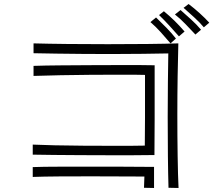

<svg xmlns="http://www.w3.org/2000/svg" viewBox="-20 -927 1062 956"><path d="M995 -791Q976 -814 946.5 -841Q917 -868 894 -888L919 -907Q947 -886 974 -861.5Q1001 -837 1022 -814ZM953 -755Q930 -779 905 -805.5Q880 -832 851 -855L879 -877Q903 -856 931.5 -830Q960 -804 981 -779ZM871 -746Q851 -769 823.5 -799Q796 -829 772 -852L796 -871Q824 -848 849 -823.5Q874 -799 899 -770ZM829 -711Q807 -737 781 -766Q755 -795 729 -817L757 -840Q780 -818 808 -789.5Q836 -761 856 -735ZM819 8Q817 -57 816 -151.5Q815 -246 815 -345Q815 -434 816 -517Q817 -600 818 -661Q765 -660 691 -659Q617 -658 536 -658Q467 -658 396.5 -658.5Q326 -659 262 -660Q198 -661 147 -662V-711Q218 -709 316.5 -708Q415 -707 517 -707Q620 -707 713.5 -708Q807 -709 868 -711Q866 -644 864.5 -549Q863 -454 863 -355Q863 -249 864.5 -151Q866 -53 869 9ZM702 -554Q680 -555 646 -555Q612 -555 570 -555Q506 -555 431 -554.5Q356 -554 282 -552.5Q208 -551 147 -549V-599Q206 -601 278.5 -601.5Q351 -602 428 -602.5Q505 -603 575 -603Q628 -603 673 -603Q718 -603 750 -602V-485Q750 -412 750 -331Q750 -250 749 -155Q697 -154 639.5 -154Q582 -154 523 -154Q450 -154 379.5 -154.5Q309 -155 248.5 -155.5Q188 -156 143 -157V-207Q187 -205 253 -203.5Q319 -202 396.5 -201.5Q474 -201 550 -201Q590 -201 628.5 -201Q667 -201 701 -202Q702 -272 702 -341.5Q702 -411 702 -469ZM699 -48Q641 -48 572 -48.5Q503 -49 434 -49Q349 -49 272 -48.5Q195 -48 143 -46V-95Q196 -97 269.5 -97Q343 -97 425 -97Q508 -97 591.5 -97Q675 -97 747 -96V9L697 8Z"/></svg>

Font: Train One
Style: Regular
Weight: 400
Designer: Fontworks Inc.
Foundry: Fontworks Inc.
Version: Version 1.100